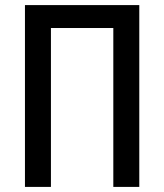

<svg xmlns="http://www.w3.org/2000/svg" viewBox="-20 -734 644 754"><path d="M78 0V-714H527V0H425V-624H180V0Z"/></svg>

Font: Noto Sans Condensed Medium
Style: Regular
Weight: 500
Width: 3
Designer: Monotype Design Team
Foundry: Monotype Imaging Inc.
Version: Version 2.013; ttfautohint (v1.8.4.7-5d5b)